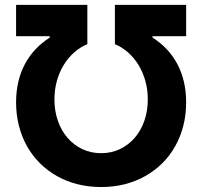

<svg xmlns="http://www.w3.org/2000/svg" viewBox="-20 -747 818 777"><path d="M333.5 -727.3V-568.2Q304.7 -556.5 280.4 -535Q256 -513.5 238.1 -484.4Q220.2 -455.3 210.2 -419.7Q200.3 -384.2 200.3 -344.5Q200.3 -297.6 214.3 -257.8Q228.3 -218 253.4 -189.1Q278.4 -160.2 313 -143.6Q347.7 -127.1 389.2 -127.1Q430.8 -127.1 465.4 -143.6Q500 -160.2 525 -189.1Q550.1 -218 564.1 -257.8Q578.1 -297.6 578.1 -344.5Q578.1 -384.2 568.2 -419.7Q558.2 -455.3 540.3 -484.4Q522.4 -513.5 498 -535Q473.7 -556.5 445 -568.2V-727.3H733.3V-600.5H597.3V-594.8Q628.9 -574.9 653.9 -548.7Q679 -522.4 696.7 -489.5Q714.5 -456.7 723.9 -417.4Q733.3 -378.2 733.3 -332.7Q733.3 -282.7 721.8 -237.7Q710.2 -192.8 688.7 -154.7Q667.3 -116.5 636.5 -86.1Q605.8 -55.8 567.6 -34.3Q529.5 -12.8 484.6 -1.4Q439.6 9.9 389.2 9.9Q339.1 9.9 294 -1.4Q248.9 -12.8 210.8 -34.3Q172.6 -55.8 141.9 -86.1Q111.2 -116.5 89.7 -154.7Q68.2 -192.8 56.6 -237.7Q45.1 -282.7 45.1 -332.7Q45.1 -378.2 54.5 -417.4Q63.9 -456.7 81.7 -489.3Q99.4 -522 124.6 -548.5Q149.9 -574.9 181.1 -594.8V-600.5H45.1V-727.3Z"/></svg>

Font: Cannonade
Style: Bold
Weight: 700
Designer: Rasmus Andersson
Foundry: rsms
Version: Version 3.012;git-f93a4a705